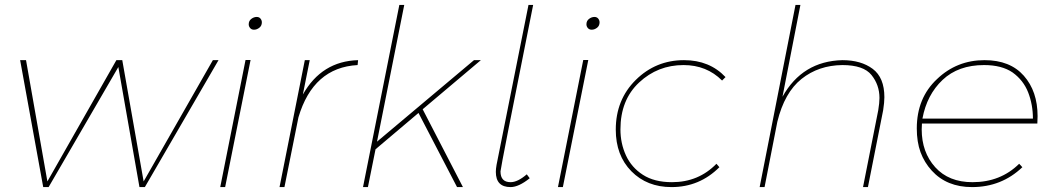

<svg xmlns="http://www.w3.org/2000/svg" viewBox="-20 -762 4293 782"><path d="M570 0H548L462 -489L178 0H156L62 -517H86L173 -23L454 -517H478L565 -23L847 -517H870Z M1014.5 -641Q1004.5 -641 998.8 -647.8Q993 -654.5 993 -663Q993 -677 1003.5 -685Q1014 -693 1025.5 -693Q1035.5 -693 1041 -686.2Q1046.5 -679.5 1046.5 -671Q1046.5 -657 1036.2 -649Q1026 -641 1014.5 -641ZM897 0H877L980 -517.5H1000.5Z M1138.5 0H1118.5L1221.5 -517H1241.5L1213.5 -377Q1290.5 -513 1438.5 -517L1436.5 -497Q1255.5 -487 1195.5 -284Z M1865.5 0H1841.5L1684.5 -302L1509.5 -154L1478.5 0H1458.5L1606.5 -742H1626.5L1515.5 -185L1910.5 -517H1938.5L1701.5 -317Z M2059.5 0Q1999.5 0 1999.5 -62Q1999.5 -74 2002.5 -91L2132.5 -742H2151.5Q2018.5 -77 2018.5 -64Q2018.5 -20 2059.5 -20Q2088.5 -20 2125.5 -52L2137.5 -36Q2092.5 0 2059.5 0Z M2390 -641Q2380 -641 2374.2 -647.8Q2368.5 -654.5 2368.5 -663Q2368.5 -677 2379 -685Q2389.5 -693 2401 -693Q2411 -693 2416.5 -686.2Q2422 -679.5 2422 -671Q2422 -657 2411.8 -649Q2401.5 -641 2390 -641ZM2272.5 0H2252.5L2355.5 -517.5H2376Z M2715 0Q2615 0 2551.5 -64.5Q2488 -129 2488 -234Q2488 -356 2569.5 -436.5Q2651 -517 2766 -517Q2870 -517 2935 -448L2921 -434Q2858 -497 2764 -497Q2659 -497 2583 -426Q2507 -355 2507 -235Q2507 -178 2529.5 -129Q2552 -80 2598.5 -50Q2645 -20 2717 -20Q2825 -20 2898 -95L2910 -81Q2829 0 2715 0Z M3515 0H3495L3557 -313Q3562 -343 3562 -363Q3562 -416 3529.5 -456.5Q3497 -497 3411 -497Q3314 -496 3244.5 -440.5Q3175 -385 3146 -266L3094 0H3074L3220 -742H3240L3167 -368Q3248 -513 3411 -517Q3487 -517 3534.5 -481.5Q3582 -446 3582 -366Q3582 -345 3577 -313Z M3939 0Q3836 0 3775 -67Q3744.5 -100.5 3729.2 -142.2Q3714 -184 3714 -239Q3714 -363 3796.5 -440Q3877 -517 3990 -517Q4094 -517 4150 -453.5Q4206 -390 4206 -289L4205 -259H3735L3734 -235Q3734 -142 3789 -81Q3844 -20 3941 -20Q4055 -20 4131 -95L4144 -81Q4059 0 3939 0ZM4187 -279Q4187 -335.5 4167.8 -385.2Q4148.5 -435 4104 -467Q4060 -497 3988 -497Q3883 -497 3819 -436.5Q3755 -376 3737 -279Z"/></svg>

Font: Argentum Sans Thin
Style: Italic
Weight: 100
Italic angle: -11°
Designer: Julieta Ulanovsky (font), Cristiano Sobral (main changes and remaster)
Foundry: Julieta Ulanovsky (font), Cristiano Sobral (main changes and remaster)
Version: Version 2.007;June 15, 2022;FontCreator 14.0.0.2814 64-bit; 